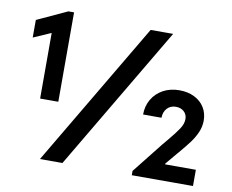

<svg xmlns="http://www.w3.org/2000/svg" viewBox="-80 -842 1139 944"><g transform="rotate(10 489.5 -369.5)"><path d="M125 -620.6 37.1 -582V-669.9L187.5 -739.3H215.8V-293H125ZM601.6 -719.7H713.9L288.1 0H175.8ZM634.3 -21.5 757.3 -176.8 777.8 -201.2Q813 -243.2 829.6 -268.6Q846.2 -293.9 846.2 -317.4Q846.2 -340.3 830.6 -354.7Q814.9 -369.1 789.6 -369.1Q763.2 -369.1 746.3 -351.1Q729.5 -333 729 -303.7H637.2Q637.2 -346.2 657 -379.9Q676.8 -413.6 712.2 -432.9Q747.6 -452.1 793.5 -452.1Q835 -452.1 867.4 -436.3Q899.9 -420.4 918 -391.6Q936 -362.8 936 -325.2Q936 -295.4 923.8 -267.3Q911.6 -239.3 893.6 -214.8Q875.5 -190.4 843.3 -152.3Q838.4 -147.5 836.4 -144.5L786.6 -85V-81.1H939.9V0H634.3Z"/></g></svg>

Font: Reddit Sans Strawberry SemiBold
Style: Regular
Weight: 600
Designer: Stephen Hutchings
Foundry: Reddit
Version: Version 1.013